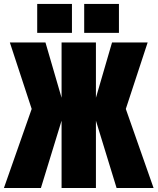

<svg xmlns="http://www.w3.org/2000/svg" viewBox="-30 -946 793 966"><path d="M279.8 0V-338.9L175.8 0H-10.3L129.4 -397.9L19.5 -732.4H198.7L279.8 -454.1V-732.4H452.6V-454.1L533.7 -732.4H712.9L603 -397.9L742.7 0H556.6L452.6 -338.9V0ZM568.4 -780.8H393.6V-926.3H568.4ZM332 -780.8H157.2V-926.3H332Z"/></svg>

Font: Anton
Style: Regular
Weight: 400
Designer: Vernon Adams, Tural Alisoy
Foundry: Vernon Adams
Version: Version 2.300